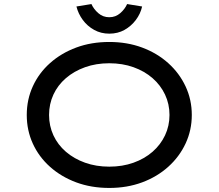

<svg xmlns="http://www.w3.org/2000/svg" viewBox="-20 -917 1078 947"><path d="M519 10Q430 10 356 -17.5Q282 -45 227 -94Q172 -143 142 -208.5Q112 -274 112 -350Q112 -426 142 -491.5Q172 -557 227 -606Q282 -655 356 -682.5Q430 -710 519 -710Q607 -710 681 -682.5Q755 -655 810 -605.5Q865 -556 895.5 -490.5Q926 -425 926 -350Q926 -275 895.5 -209.5Q865 -144 810 -94.5Q755 -45 681 -17.5Q607 10 519 10ZM519 -95Q584 -95 638.5 -114.5Q693 -134 732.5 -168.5Q772 -203 794 -249.5Q816 -296 816 -350Q816 -404 794 -450.5Q772 -497 732.5 -531.5Q693 -566 638.5 -585.5Q584 -605 519 -605Q454 -605 399.5 -585.5Q345 -566 305 -531.5Q265 -497 243.5 -450.5Q222 -404 222 -350Q222 -296 243.5 -249.5Q265 -203 305 -168.5Q345 -134 399.5 -114.5Q454 -95 519 -95ZM519 -751Q478 -751 444.5 -769.5Q411 -788 388.5 -818.5Q366 -849 357 -885L431 -897Q442 -872 465 -852Q488 -832 519 -832Q550 -832 573 -852Q596 -872 607 -897L681 -885Q673 -849 650 -818.5Q627 -788 594 -769.5Q561 -751 519 -751Z"/></svg>

Font: Lexend Tera
Style: Regular
Weight: 400
Designer: Bonnie Shaver-Troup, Thomas Jockin
Foundry: Lexend
Version: Version 1.007